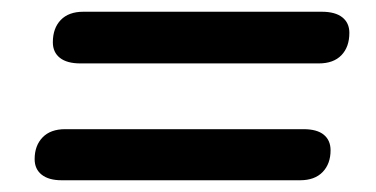

<svg xmlns="http://www.w3.org/2000/svg" viewBox="-20 -451 640 327"><path d="M117 -343Q94 -343 82 -352.5Q70 -362 70 -379Q70 -403 83.5 -417Q97 -431 122 -431H528Q551 -431 563 -421.5Q575 -412 575 -395Q575 -371 561.5 -357Q548 -343 523 -343ZM85 -144Q63 -144 51 -153.5Q39 -163 39 -180Q39 -203 52.5 -217Q66 -231 91 -231H497Q520 -231 531.5 -221.5Q543 -212 543 -195Q543 -172 529.5 -158Q516 -144 491 -144Z"/></svg>

Font: Nunito ExtraLight
Style: Italic
Weight: 200
Italic angle: -9°
Designer: Vernon Adams
Foundry: Vernon Adams
Version: Version 3.602